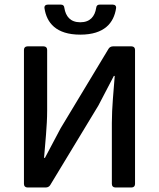

<svg xmlns="http://www.w3.org/2000/svg" viewBox="-20 -829 702 849"><path d="M176.8 -792C186.5 -728.5 227.5 -675.8 335 -675.8C442.4 -675.8 483.4 -728.5 493.2 -792C495.1 -802.7 488.3 -808.6 478.5 -808.6H420.9C411.1 -808.6 406.2 -803.7 405.3 -793.9C399.4 -756.8 378.9 -730.5 335 -730.5C291 -730.5 270.5 -756.8 264.6 -793.9C263.7 -803.7 258.8 -808.6 249 -808.6H191.4C181.6 -808.6 174.8 -802.7 176.8 -792ZM85.9 -608.4V-15.6C85.9 -5.9 91.8 0 101.6 0H182.6C190.4 0 198.2 -3.9 202.1 -10.7L415 -362.3L483.4 -493.2H487.3C482.4 -426.8 474.6 -354.5 474.6 -285.2V-15.6C474.6 -5.9 480.5 0 490.2 0H561.5C571.3 0 577.1 -5.9 577.1 -15.6V-608.4C577.1 -618.2 571.3 -624 561.5 -624H479.5C471.7 -624 463.9 -620.1 460 -613.3L248 -261.7L178.7 -130.9H174.8C179.7 -195.3 188.5 -271.5 188.5 -339.8V-608.4C188.5 -618.2 182.6 -624 172.9 -624H101.6C91.8 -624 85.9 -618.2 85.9 -608.4Z"/></svg>

Font: Ed Sans Neue Medium
Style: Regular
Weight: 500
Designer: Stephen Hutchings
Version: Version 1.004;PS 001.004;hotconv 1.0.88;makeotf.lib2.5.64775